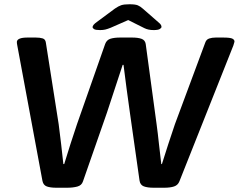

<svg xmlns="http://www.w3.org/2000/svg" viewBox="-20 -878 1119 900"><path d="M244 2Q216 2 199.5 -4Q183 -10 179 -30L61 -665Q60 -670 59.5 -674Q59 -678 59 -682Q61 -702 109 -702H148Q167 -702 180 -698Q193 -694 195 -678L255 -296Q261 -250 266.5 -203Q272 -156 277 -109H281Q295 -156 310.5 -203.5Q326 -251 341 -296L473 -672Q480 -691 498 -696.5Q516 -702 543 -702H599Q627 -702 643.5 -696Q660 -690 663 -672L714 -296Q720 -252 725 -204Q730 -156 736 -109H739Q754 -156 769 -203Q784 -250 800 -296L942 -678Q947 -693 960.5 -697.5Q974 -702 991 -702H1026Q1060 -702 1070 -696.5Q1080 -691 1079 -682Q1078 -677 1074 -665L821 -28Q814 -10 796 -4Q778 2 750 2H700Q671 2 654 -4.5Q637 -11 634 -32L589 -349Q581 -405 573.5 -461.5Q566 -518 559 -574H555Q536 -518 518 -461.5Q500 -405 481 -349L369 -28Q363 -9 342.5 -3.5Q322 2 295 2ZM449 -737Q428 -737 421 -741.5Q414 -746 414 -751Q414 -761 434 -775L519 -838Q535 -849 548 -853.5Q561 -858 587 -858Q614 -858 626 -853Q638 -848 650 -837L721 -775Q732 -766 734.5 -761Q737 -756 737 -752Q737 -747 729 -742Q721 -737 700 -737Q675 -737 657 -746L581 -784L499 -748Q484 -742 473.5 -739.5Q463 -737 449 -737Z"/></svg>

Font: Asap Expanded Expanded SemiBold
Style: Italic
Weight: 600
Width: 7
Italic angle: -6°
Designer: Pablo Cosgaya
Foundry: Omnibus-Type
Version: Version 3.001; ttfautohint (v1.8.4.7-5d5b)